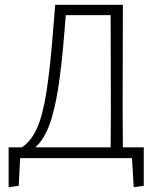

<svg xmlns="http://www.w3.org/2000/svg" viewBox="-20 -659 671 800"><path d="M579 115 537 121 530 0H64L58 115L16 121V-45H71Q110 -71 134 -124.5Q158 -178 173.5 -275.5Q189 -373 202 -541L210 -639H492L491 -197L492 -45H579ZM442 -194 441 -596H254L249 -533Q237 -381 221.5 -285.5Q206 -190 183.5 -132.5Q161 -75 127 -45H441Z"/></svg>

Font: Luna Sans Light
Style: Regular
Weight: 300
Designer: Juan Pablo del Peral
Foundry: Huerta Tipografica
Version: Version 2.001; ttfautohint (v1.5)